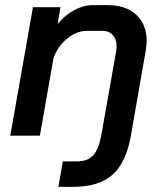

<svg xmlns="http://www.w3.org/2000/svg" viewBox="-20 -527 631 746"><path d="M224 100H280Q321 100 342.5 76Q364 52 374 -4L431 -326Q433 -340 433 -347Q433 -374 418.5 -390.5Q404 -407 379 -407H317Q278 -407 241.5 -377.5Q205 -348 188 -302L135 0H20L108 -499H215L204 -434Q232 -468 268.5 -487.5Q305 -507 338 -507H399Q469 -507 509.5 -469.5Q550 -432 550 -367Q550 -355 546 -329L488 3Q469 107 416 153Q363 199 263 199H207Z"/></svg>

Font: Bai Jamjuree SemiBold
Style: Italic
Weight: 600
Italic angle: -10°
Version: Version 1.000; ttfautohint (v1.6)